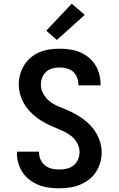

<svg xmlns="http://www.w3.org/2000/svg" viewBox="-20 -1005 640 1033"><path d="M299 8Q271 8 243.5 4.5Q216 1 190 -9Q164 -19 141 -36Q118 -53 102.5 -76Q87 -99 79 -126Q71 -153 71 -181V-189H190V-185Q190 -165 198.5 -146Q207 -127 223 -114.5Q239 -102 259 -97.5Q279 -93 299 -93Q319 -93 339 -97.5Q359 -102 375 -114.5Q391 -127 399.5 -146.5Q408 -166 408 -186Q408 -212 395 -235.5Q382 -259 361 -275Q340 -291 316 -301.5Q292 -312 268 -322Q244 -332 221 -344.5Q198 -357 177 -373Q156 -389 138 -408.5Q120 -428 107.5 -450.5Q95 -473 88 -498.5Q81 -524 81 -551Q81 -578 88.5 -605Q96 -632 110.5 -655Q125 -678 146.5 -696Q168 -714 193.5 -724.5Q219 -735 246.5 -739Q274 -743 301 -743Q328 -743 355.5 -739Q383 -735 408 -725Q433 -715 455 -697.5Q477 -680 491.5 -657.5Q506 -635 513.5 -608Q521 -581 521 -554V-546H402V-550Q402 -569 395 -587.5Q388 -606 373.5 -619Q359 -632 339.5 -637Q320 -642 301 -642Q282 -642 262.5 -637Q243 -632 228.5 -619Q214 -606 207 -587.5Q200 -569 200 -550Q200 -524 213 -500.5Q226 -477 246.5 -460.5Q267 -444 291.5 -434Q316 -424 340 -413.5Q364 -403 387 -390.5Q410 -378 431 -362Q452 -346 469.5 -327Q487 -308 500 -285Q513 -262 520 -236.5Q527 -211 527 -185Q527 -157 519 -129.5Q511 -102 495.5 -78.5Q480 -55 457.5 -38Q435 -21 409 -10.5Q383 0 355 4Q327 8 299 8ZM286 -790 229 -840 366 -985 436 -925Z"/></svg>

Font: R Plex Mono
Style: Bold
Weight: 700
Monospace: yes
Designer: Belleve Invis
Foundry: Belleve Invis
Version: Version 31.8.0